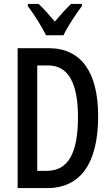

<svg xmlns="http://www.w3.org/2000/svg" viewBox="-20 -960 569 980"><path d="M215 -780H304C325 -825 368 -889 398 -929V-940H343C311 -909 293 -889 260 -850C231 -884 201 -918 177 -940H122V-929C155 -885 194 -823 215 -780ZM481 -367C481 -593 393 -714 229 -714H70V0H221C391 0 481 -127 481 -367ZM378 -363C378 -180 329 -88 219 -88H170V-626H226C326 -626 378 -540 378 -363Z"/></svg>

Font: Noto Sans Myanmar ExtraCondensed Medium
Style: Regular
Weight: 500
Width: 2
Designer: Monotype Design Team
Foundry: Monotype Imaging Inc.
Version: Version 2.107